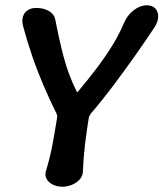

<svg xmlns="http://www.w3.org/2000/svg" viewBox="-20 -702 619 727"><path d="M216 5Q197 5 181 -2.5Q165 -10 157 -23.5Q149 -37 154 -55Q170 -107 179 -156Q188 -205 196 -255Q197 -260 196.5 -263.5Q196 -267 194 -272Q169 -322 145 -378Q121 -434 101.5 -491Q82 -548 68 -601Q62 -622 66.5 -638Q71 -654 84.5 -663Q98 -672 117 -672Q145 -672 165.5 -660Q186 -648 190 -625Q203 -556 220.5 -488.5Q238 -421 270 -356Q272 -351 276 -356Q312 -399 344 -441Q376 -483 403 -526Q430 -569 449 -614Q462 -645 486.5 -663.5Q511 -682 536 -682Q557 -682 568 -670Q579 -658 579 -639.5Q579 -621 566 -600Q531 -547 491 -490.5Q451 -434 409 -378Q367 -322 324 -272Q321 -267 319 -263.5Q317 -260 316 -255Q308 -205 302 -156Q296 -107 294 -55Q294 -37 282.5 -23.5Q271 -10 253 -2.5Q235 5 216 5Z"/></svg>

Font: Winky Sans Medium
Style: Italic
Weight: 500
Italic angle: -8.97852°
Designer: Simon Atzbach
Foundry: typofactur
Version: Version 1.205